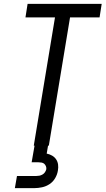

<svg xmlns="http://www.w3.org/2000/svg" viewBox="-20 -755 547 995"><path d="M155 0 265 -665H112L123 -735H507L496 -665H343L233 0ZM57 220 68 157H168Q176 157 184 155.5Q192 154 200 149.5Q208 145 213 137.5Q218 130 220 122Q221 114 218 106.5Q215 99 209.5 94Q204 89 195.5 87.5Q187 86 179 86H144L159 0H229L222 41Q237 44 250 51.5Q263 59 271 71Q279 83 281 98Q283 113 280 129Q277 149 266 168Q255 187 237 199Q219 211 198 215.5Q177 220 157 220Z"/></svg>

Font: Iosevka Term Curly
Style: Italic
Weight: 400
Italic angle: -9°
Designer: Belleve Invis
Foundry: Belleve Invis
Version: Version 32.3.0